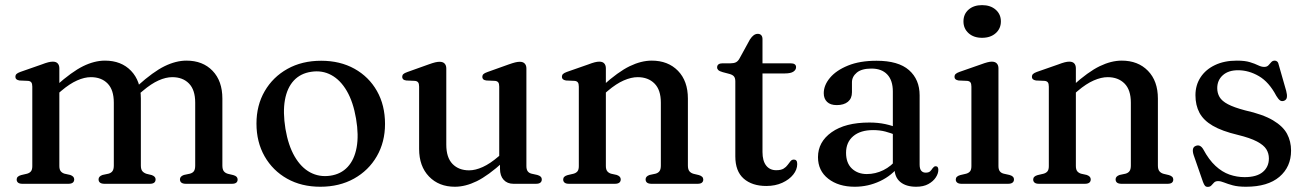

<svg xmlns="http://www.w3.org/2000/svg" viewBox="-20 -717 5098 749"><path d="M211.5 -450.5V-69.5Q211.5 -56 216.8 -49.2Q222 -42.5 231.5 -39.5L254 -34.5Q269.5 -29 269.5 -17.5Q269.5 0 246.5 0H67.5Q56 0 50.5 -4.5Q45 -9 45 -16.5Q45 -23 49.2 -27.2Q53.5 -31.5 62.5 -34L86 -39.5Q96 -42.5 101 -49Q106 -55.5 106 -69V-379Q106 -390.5 102.2 -395.5Q98.5 -400.5 90 -401.5L56 -403Q47.5 -404.5 43.8 -408Q40 -411.5 40 -417.5Q40 -424 44.2 -428.2Q48.5 -432.5 59.5 -436.5L142.5 -465.5Q158 -471.5 168 -474Q178 -476.5 186 -476.5Q199 -476.5 205.2 -469.5Q211.5 -462.5 211.5 -450.5ZM197.5 -344 177.5 -364 199.5 -383Q260 -437 304.2 -458.8Q348.5 -480.5 389.5 -480.5Q453 -480.5 491.2 -440.8Q529.5 -401 529.5 -332.5V-71.5Q529.5 -56.5 535.2 -49.5Q541 -42.5 551.5 -39L572 -34Q587 -28.5 587 -17.5Q587 0 564.5 0H388Q364.5 0 364.5 -17.5Q364.5 -29 380 -34.5L403.5 -39.5Q414 -42.5 419 -49.8Q424 -57 424 -71.5V-316.5Q424 -366.5 399.8 -391.2Q375.5 -416 334.5 -416Q309.5 -416 280.8 -403.2Q252 -390.5 219 -362.5ZM515 -344 495.5 -364 517.5 -383Q577.5 -437 622 -458.8Q666.5 -480.5 707.5 -480.5Q771 -480.5 809.2 -440.8Q847.5 -401 847.5 -332.5V-71.5Q847.5 -56.5 853 -49.2Q858.5 -42 869 -39L890 -34Q899 -31.5 903 -27.2Q907 -23 907 -16.5Q907 -9 901.8 -4.5Q896.5 0 884.5 0H705.5Q682 0 682 -17.5Q682 -29 697.5 -34.5L721 -39.5Q732 -42.5 736.8 -49.8Q741.5 -57 741.5 -71.5V-316.5Q741.5 -366.5 717.2 -391.2Q693 -416 652 -416Q627 -416 598.5 -403.2Q570 -390.5 537 -362.5Z M1233 -480Q1306.5 -480 1362.8 -448.8Q1419 -417.5 1450.5 -362Q1482 -306.5 1482 -233.5Q1482 -163 1450 -107.5Q1418 -52 1361 -20.2Q1304 11.5 1229.5 11.5Q1156 11.5 1100 -20Q1044 -51.5 1012.2 -107.2Q980.5 -163 980.5 -235Q980.5 -306 1012.5 -361.2Q1044.5 -416.5 1101.2 -448.2Q1158 -480 1233 -480ZM1268 -31.5Q1310 -37.5 1336.2 -65.8Q1362.5 -94 1371.2 -141.8Q1380 -189.5 1369 -254Q1358 -319 1333 -362Q1308 -405 1272.5 -424.2Q1237 -443.5 1194.5 -437Q1152.5 -431 1126.2 -402.8Q1100 -374.5 1091.5 -327Q1083 -279.5 1093.5 -214.5Q1104.5 -149.5 1129.5 -106.5Q1154.5 -63.5 1190 -44.5Q1225.5 -25.5 1268 -31.5Z M1930.5 -58.5V-91L1927.5 -93.5V-379Q1927.5 -390.5 1923.8 -395.5Q1920 -400.5 1911.5 -401.5L1877.5 -403Q1869 -404 1865.2 -407.8Q1861.5 -411.5 1861.5 -417Q1861.5 -423.5 1865.8 -427.8Q1870 -432 1881.5 -436L1964 -465.5Q1979.5 -471 1989.5 -473.5Q1999.5 -476 2007.5 -476Q2020.5 -476 2027 -469Q2033.5 -462 2033.5 -450V-69.5Q2033.5 -56 2038.5 -49Q2043.5 -42 2053.5 -39.5L2076 -34.5Q2085 -32 2089.2 -27.8Q2093.5 -23.5 2093.5 -16.5Q2093.5 -9 2088 -4.5Q2082.5 0 2070.5 0H1983Q1959 0 1944.8 -15.5Q1930.5 -31 1930.5 -58.5ZM1615 -136V-379Q1615 -390.5 1611.2 -395.5Q1607.5 -400.5 1599 -401.5L1565 -403Q1556.5 -404 1552.8 -407.8Q1549 -411.5 1549 -417Q1549 -423.5 1553.2 -427.8Q1557.5 -432 1569 -436L1651.5 -465.5Q1668 -471.5 1677.8 -473.8Q1687.5 -476 1694.5 -476Q1708 -476 1714.5 -469Q1721 -462 1721 -450V-152.5Q1721 -102.5 1745.2 -77.5Q1769.5 -52.5 1810 -52.5Q1834.5 -52.5 1863.2 -65.5Q1892 -78.5 1924.5 -106.5L1946.5 -124.5L1966 -105L1944 -86Q1884.5 -32 1840 -10.2Q1795.5 11.5 1754.5 11.5Q1692 11.5 1653.5 -28.5Q1615 -68.5 1615 -136Z M2343.5 -450.5V-69.5Q2343.5 -56 2348.8 -49.2Q2354 -42.5 2363.5 -39.5L2386 -34.5Q2401.5 -29 2401.5 -17.5Q2401.5 0 2378.5 0H2199.5Q2188 0 2182.5 -4.5Q2177 -9 2177 -16.5Q2177 -23 2181.2 -27.2Q2185.5 -31.5 2194.5 -34L2218 -39.5Q2228 -42.5 2233 -49Q2238 -55.5 2238 -69V-379Q2238 -390.5 2234.2 -395.5Q2230.5 -400.5 2222 -401.5L2188 -403Q2179.5 -404.5 2175.8 -408Q2172 -411.5 2172 -417.5Q2172 -424 2176.2 -428.2Q2180.5 -432.5 2191.5 -436.5L2274.5 -465.5Q2290 -471.5 2300 -474Q2310 -476.5 2318 -476.5Q2331 -476.5 2337.2 -469.5Q2343.5 -462.5 2343.5 -450.5ZM2329.5 -344 2309.5 -364 2331.5 -383Q2391.5 -437 2436.5 -458.8Q2481.5 -480.5 2522.5 -480.5Q2586 -480.5 2624.8 -440.8Q2663.5 -401 2663.5 -332.5V-71.5Q2663.5 -56.5 2669.2 -49.2Q2675 -42 2685.5 -39L2706.5 -34Q2715 -31.5 2719.2 -27.2Q2723.5 -23 2723.5 -16.5Q2723.5 -9 2718.2 -4.5Q2713 0 2701 0H2522Q2498.5 0 2498.5 -17.5Q2498.5 -29 2514 -34.5L2537.5 -39.5Q2548 -42.5 2553 -49.8Q2558 -57 2558 -71.5V-316.5Q2558 -366.5 2533.2 -391.2Q2508.5 -416 2467.5 -416Q2442.5 -416 2413.2 -403.2Q2384 -390.5 2351 -362.5Z M2826 -428.5 2799.5 -435.5Q2787 -439 2782.2 -443.5Q2777.5 -448 2777.5 -454Q2777.5 -462 2783 -466Q2788.5 -470 2798 -470H2829.5Q2843 -470 2851.2 -474.2Q2859.5 -478.5 2865.5 -490L2905.5 -563Q2913 -574.5 2920.5 -579.8Q2928 -585 2936 -585Q2945 -585 2949.8 -579.5Q2954.5 -574 2954.5 -564.5V-124Q2954.5 -89.5 2968.8 -71.2Q2983 -53 3008 -53Q3026.5 -53 3036.8 -59.2Q3047 -65.5 3052.8 -73.8Q3058.5 -82 3063.8 -88.2Q3069 -94.5 3077 -94.5Q3083 -94.5 3086.5 -90.5Q3090 -86.5 3090 -77Q3090 -55.5 3074.5 -36Q3059 -16.5 3031.8 -4Q3004.5 8.5 2969.5 8.5Q2914 8.5 2881.2 -20.2Q2848.5 -49 2848.5 -107V-399.5Q2848.5 -412 2843.5 -418.5Q2838.5 -425 2826 -428.5ZM2907 -430.5V-470H3064.5Q3075 -470 3080.2 -466.2Q3085.5 -462.5 3085.5 -455Q3085.5 -444.5 3075 -437.5Q3064.5 -430.5 3041.5 -430.5Z M3469.5 -61.5V-71.5L3463 -75V-360Q3463 -403.5 3441.2 -426.5Q3419.5 -449.5 3379.5 -449.5Q3341.5 -449.5 3322.5 -433.8Q3303.5 -418 3303.5 -396V-357Q3303.5 -333 3287.8 -320Q3272 -307 3244 -307Q3219.5 -307 3206.5 -319.5Q3193.5 -332 3193.5 -353.5Q3193.5 -384.5 3217.8 -413.5Q3242 -442.5 3288 -461.2Q3334 -480 3399.5 -480Q3484.5 -480 3526 -443.5Q3567.5 -407 3567.5 -345V-75Q3567.5 -58.5 3573.8 -51Q3580 -43.5 3591 -43.5Q3603.5 -43.5 3609 -49.2Q3614.5 -55 3618 -60.5Q3620.5 -63.5 3623.2 -66Q3626 -68.5 3630 -68.5Q3635.5 -68.5 3638 -64.8Q3640.5 -61 3640.5 -54.5Q3640.5 -40 3630.5 -24.8Q3620.5 -9.5 3601.5 1Q3582.5 11.5 3554 11.5Q3514.5 11.5 3492 -7.2Q3469.5 -26 3469.5 -61.5ZM3171 -104Q3171 -163.5 3224.2 -201.2Q3277.5 -239 3371.5 -239Q3405.5 -239 3434 -232.8Q3462.5 -226.5 3484 -217L3476 -189.5Q3455.5 -198 3433.8 -203.8Q3412 -209.5 3386 -209.5Q3336.5 -209.5 3308.5 -185.8Q3280.5 -162 3280.5 -121Q3280.5 -81 3303.2 -59.5Q3326 -38 3361.5 -38Q3395 -38 3426 -53.2Q3457 -68.5 3479.5 -97L3490 -73Q3460 -32.5 3413.2 -10.5Q3366.5 11.5 3314.5 11.5Q3251 11.5 3211 -19.8Q3171 -51 3171 -104Z M3875 -450.5V-69.5Q3875 -56 3880.2 -49Q3885.5 -42 3895.5 -39.5L3918 -34.5Q3927 -32 3931.2 -27.8Q3935.5 -23.5 3935.5 -16.5Q3935.5 -9 3929.8 -4.5Q3924 0 3912.5 0H3731Q3720 0 3714.2 -4.5Q3708.5 -9 3708.5 -16.5Q3708.5 -23 3712.8 -27.2Q3717 -31.5 3726 -34L3749.5 -39.5Q3759.5 -42.5 3764.5 -49Q3769.5 -55.5 3769.5 -69V-379Q3769.5 -390.5 3765.8 -395.5Q3762 -400.5 3753.5 -401.5L3719.5 -403Q3711 -404.5 3707.2 -408Q3703.5 -411.5 3703.5 -417.5Q3703.5 -424 3707.8 -428.2Q3712 -432.5 3723 -436.5L3806 -465.5Q3822 -471.5 3832 -474Q3842 -476.5 3849 -476.5Q3862 -476.5 3868.5 -469.5Q3875 -462.5 3875 -450.5ZM3811 -569.5Q3778.5 -569.5 3758.5 -587.5Q3738.5 -605.5 3738.5 -633.5Q3738.5 -662 3758.5 -679.5Q3778.5 -697 3811 -697Q3844 -697 3864.2 -679.2Q3884.5 -661.5 3884.5 -633.5Q3884.5 -605.5 3864.2 -587.5Q3844 -569.5 3811 -569.5Z M4177 -450.5V-69.5Q4177 -56 4182.2 -49.2Q4187.5 -42.5 4197 -39.5L4219.5 -34.5Q4235 -29 4235 -17.5Q4235 0 4212 0H4033Q4021.5 0 4016 -4.5Q4010.5 -9 4010.5 -16.5Q4010.5 -23 4014.8 -27.2Q4019 -31.5 4028 -34L4051.5 -39.5Q4061.5 -42.5 4066.5 -49Q4071.5 -55.5 4071.5 -69V-379Q4071.5 -390.5 4067.8 -395.5Q4064 -400.5 4055.5 -401.5L4021.5 -403Q4013 -404.5 4009.2 -408Q4005.5 -411.5 4005.5 -417.5Q4005.5 -424 4009.8 -428.2Q4014 -432.5 4025 -436.5L4108 -465.5Q4123.5 -471.5 4133.5 -474Q4143.5 -476.5 4151.5 -476.5Q4164.5 -476.5 4170.8 -469.5Q4177 -462.5 4177 -450.5ZM4163 -344 4143 -364 4165 -383Q4225 -437 4270 -458.8Q4315 -480.5 4356 -480.5Q4419.5 -480.5 4458.2 -440.8Q4497 -401 4497 -332.5V-71.5Q4497 -56.5 4502.8 -49.2Q4508.5 -42 4519 -39L4540 -34Q4548.5 -31.5 4552.8 -27.2Q4557 -23 4557 -16.5Q4557 -9 4551.8 -4.5Q4546.5 0 4534.5 0H4355.5Q4332 0 4332 -17.5Q4332 -29 4347.5 -34.5L4371 -39.5Q4381.5 -42.5 4386.5 -49.8Q4391.5 -57 4391.5 -71.5V-316.5Q4391.5 -366.5 4366.8 -391.2Q4342 -416 4301 -416Q4276 -416 4246.8 -403.2Q4217.5 -390.5 4184.5 -362.5Z M4809.5 -443Q4772 -443 4750.2 -423.5Q4728.5 -404 4728.5 -373Q4728.5 -354 4737.5 -338.5Q4746.5 -323 4770 -310.5Q4793.5 -298 4837 -286.5Q4906.5 -271 4945.8 -247.8Q4985 -224.5 5000.8 -195Q5016.5 -165.5 5016.5 -129.5Q5016.5 -66 4971 -27.2Q4925.5 11.5 4840.5 11.5Q4809.5 11.5 4789.2 6Q4769 0.5 4755.5 -5Q4742 -10.5 4732 -10.5Q4721.5 -10.5 4716 -4.8Q4710.5 1 4705.5 6.5Q4700.5 12 4691.5 12Q4684.5 12 4680.8 7.8Q4677 3.5 4673 -7L4636.5 -112Q4632 -126 4633.8 -135.2Q4635.5 -144.5 4645 -148Q4654 -151.5 4661.2 -147.8Q4668.5 -144 4674 -134.5Q4696 -93.5 4721.8 -69.8Q4747.5 -46 4776.2 -36Q4805 -26 4835 -26Q4882.5 -26 4906.2 -46Q4930 -66 4930 -99Q4930 -118.5 4920 -134.8Q4910 -151 4883.5 -165Q4857 -179 4808 -191Q4747 -205.5 4711 -226.5Q4675 -247.5 4659.2 -277Q4643.5 -306.5 4643.5 -345.5Q4643.5 -385 4663.5 -415.5Q4683.5 -446 4719.8 -463.2Q4756 -480.5 4805 -480.5Q4836.5 -480.5 4856 -474.5Q4875.5 -468.5 4888.2 -462.2Q4901 -456 4911.5 -456Q4922.5 -456 4928.2 -462.2Q4934 -468.5 4939.2 -474.5Q4944.5 -480.5 4953 -480.5Q4958.5 -480.5 4962.8 -476.5Q4967 -472.5 4969 -462L4997.5 -362.5Q5001.5 -347.5 5000.2 -337.8Q4999 -328 4989.5 -324Q4980 -320.5 4973.2 -325.5Q4966.5 -330.5 4959 -343Q4930.5 -397 4891 -420Q4851.5 -443 4809.5 -443Z"/></svg>

Font: Fraunces 11pt
Style: Regular
Weight: 400
Version: Version 1.000;[b76b70a41]